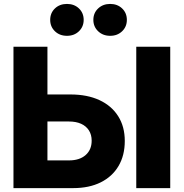

<svg xmlns="http://www.w3.org/2000/svg" viewBox="-20 -968 945 988"><path d="M158.2 -481.9H342.8Q428.7 -481.9 491.5 -452.9Q554.2 -423.8 588.1 -370.1Q622.1 -316.4 622.1 -242.7Q622.1 -168 589.8 -113.5Q557.6 -59.1 498 -29.5Q438.5 0 356.4 0H49.3V-727.5H224.1V-142.6H335Q389.2 -142.6 420.4 -169.9Q451.7 -197.3 451.7 -244.1Q451.7 -274.9 437.5 -297.1Q423.3 -319.3 397.2 -331.1Q371.1 -342.8 335 -342.8H158.2ZM856 -727.5V0H681.2V-727.5ZM546.9 -783.7Q509.8 -783.7 485.1 -807.1Q460.4 -830.6 460.4 -865.7Q460.4 -901.4 485.1 -924.6Q509.8 -947.8 546.9 -947.8Q584 -947.8 608.4 -924.6Q632.8 -901.4 632.8 -865.7Q632.8 -830.6 608.4 -807.1Q584 -783.7 546.9 -783.7ZM324.7 -783.7Q287.1 -783.7 262.7 -807.1Q238.3 -830.6 238.3 -865.7Q238.3 -901.4 262.7 -924.6Q287.1 -947.8 324.7 -947.8Q361.8 -947.8 386.2 -924.6Q410.6 -901.4 410.6 -865.7Q410.6 -830.6 386.2 -807.1Q361.8 -783.7 324.7 -783.7Z"/></svg>

Font: Inter 28pt ExtraBold
Style: Regular
Weight: 800
Designer: Rasmus Andersson
Foundry: rsms
Version: Version 4.001;git-66647c0bb